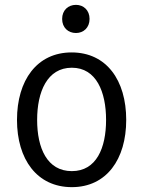

<svg xmlns="http://www.w3.org/2000/svg" viewBox="-20 -758 625 791"><path d="M293 -622C324 -622 349 -644 349 -680C349 -716 324 -738 293 -738C261 -738 236 -716 236 -680C236 -644 261 -622 293 -622ZM417 -264C417 -148 377 -53 276 -53C174 -53 133 -148 133 -264C133 -379 174 -479 276 -479C377 -479 417 -379 417 -264ZM500 -264C500 -427 419 -542 275 -542C132 -542 50 -427 50 -264C50 -102 132 13 276 13C419 13 500 -102 500 -264Z"/></svg>

Font: Repo
Style: Regular
Weight: 400
Designer: Stefan Peev
Foundry: Context Ltd
Version: Version 0.000